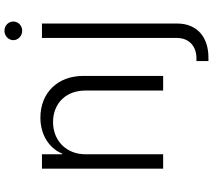

<svg xmlns="http://www.w3.org/2000/svg" viewBox="-67 -688 959 865"><g transform="rotate(-90 412.5 -255.5)"><path d="M150 -350C150 -436 211 -496 295 -496C380 -496 437 -437 437 -351V0H503V-360C503 -475 427 -553 315 -553C239 -553 178 -515 153 -455H150V-546H85V0H150ZM570 204H587C674 204 739 156 739 63V-546H674V62C674 118 635 150 583 150H570ZM664 -675C664 -653 684 -635 706 -635C730 -635 748 -653 748 -675C748 -697 730 -715 706 -715C684 -715 664 -697 664 -675Z"/></g></svg>

Font: Wafeq Light
Style: Regular
Weight: 300
Designer: Rasmus Andersson & Azza Alameddine
Foundry: Google & TypeTogether
Version: Version 3.000;January 28, 2025;FontCreator 15.0.0.3014 64-bi